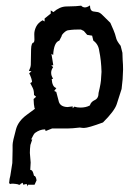

<svg xmlns="http://www.w3.org/2000/svg" viewBox="-20 -465 484 700"><path d="M245.1 -70.3 251 -76.2Q260.7 -72.8 272.9 -72.8Q293.5 -72.8 307.6 -80.6Q311.5 -93.8 325.4 -100.1Q339.4 -106.4 339.4 -126.5Q348.6 -164.1 348.6 -180.7L350.1 -203.1Q349.1 -244.6 341.8 -279.3Q338.9 -303.7 320.3 -316.9L315.9 -335L297.9 -337.9L285.6 -352.1L274.9 -357.4Q245.6 -357.4 240.2 -356.2Q234.9 -355 231 -355Q223.1 -355 213.9 -346.4Q204.6 -337.9 204.6 -333L196.3 -316.9Q176.3 -311 173.8 -264.2L167.5 -269L174.3 -227.1L167 -226.6L173.8 -220.2Q166.5 -210.4 166.5 -199.7Q166.5 -188.5 173.8 -178.2L168.5 -176.8Q170.4 -147.9 185.5 -144L177.7 -133.3L185.1 -129.9L193.4 -98.6Q197.3 -75.7 226.1 -74.7L245.1 -77.1ZM13.2 202.1Q14.6 185.1 17.6 175.8Q21.5 152.8 24.9 129.4Q25.9 101.1 25.9 84V63.5Q25.9 51.3 38.6 5.4Q46.9 -23.9 77.6 -46.4L107.9 -68.8L106 -70.3Q103 -83 102.5 -104L111.8 -112.3L104 -118.7Q104 -135.3 99.4 -144.3Q94.7 -153.3 90.3 -162.1L96.7 -166Q96.7 -176.8 86.4 -197.8L94.7 -205.1L85.4 -206.5Q91.8 -219.2 92.3 -229L93.3 -284.7Q93.8 -309.1 103 -310.1Q105.5 -314 105.5 -319.8L105 -340.8Q105 -353.5 111.6 -367.4Q118.2 -381.3 135.3 -391.1L142.6 -386.7V-397.5L165 -415.5V-427.2L174.8 -420.9Q197.8 -440.9 221.2 -441.4L239.3 -441.9Q255.4 -441.9 275.9 -444.3Q281.7 -438 290 -438Q297.4 -438 308.1 -445.3Q308.1 -425.3 320.3 -423.3Q328.6 -422.4 336.7 -420.9Q344.7 -419.4 355 -408.7L382.3 -381.8Q397 -349.1 399.2 -341.3Q401.4 -333.5 404.1 -324Q406.7 -314.5 419.9 -297.9L426.3 -272.5L427.2 -247.1Q428.7 -229.5 428.7 -211.4Q428.2 -176.3 423.3 -140.6Q413.6 -109.4 405.5 -85Q397.5 -60.5 355.5 -18.6Q301.3 1.5 286.1 1.5Q280.3 1.5 271 0Q241.7 3.4 226.6 3.4H169.9L146.5 12.7L144.5 6.8H143.1Q125.5 6.8 107.9 19.5Q103 22.9 93.3 43.9L97.7 43L90.8 63.5Q88.9 77.1 88.9 92.8L91.8 127.4L90.3 154.3Q97.7 154.3 101.1 165.5L104 175.8Q110.8 175.8 113.3 192.4L106 208.5H82V214.8L76.7 205.6L64.9 208.5L62.5 201.2L54.7 205.6Q54.7 209 46.9 209L48.3 207.5Q37.1 205.1 27.3 204.6Q18.1 204.6 16.6 206.1Z"/></svg>

Font: Truetypewriter PolyglOTT
Style: Regular
Weight: 400
Designer: Sergey Beatoff a.k.a. Sam_T
Version: Version 3.76